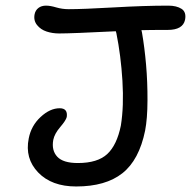

<svg xmlns="http://www.w3.org/2000/svg" viewBox="-20 -697 684 688"><path d="M252.9 -28.8Q165 -28.8 116.7 -79.1Q68.4 -129.4 83 -201.2Q91.8 -246.6 125.5 -277.8Q159.2 -309.1 193.8 -309.1Q223.6 -309.1 219.2 -277.8Q216.3 -265.6 195.8 -241.7Q175.3 -217.8 170.9 -195.8Q164.1 -158.2 185.1 -135.5Q206.1 -112.8 258.8 -112.8Q329.6 -112.8 364.3 -145Q398.9 -177.2 413.1 -247.1Q424.3 -316.9 418.7 -407.7Q413.1 -498.5 397 -578.1Q396.5 -579.1 396 -581.5Q395.5 -584 395 -585Q236.8 -577.1 191.9 -577.1Q168 -577.1 147 -584Q126 -590.8 112.8 -607.2Q99.6 -623.5 104 -646Q106.9 -660.2 117.7 -668.5Q128.4 -676.8 145 -676.8Q160.2 -676.8 181.6 -670.4Q203.1 -664.1 226.1 -664.1Q276.9 -664.1 387.2 -670.4Q497.6 -676.8 583 -676.8Q612.8 -676.8 630.6 -665.3Q648.4 -653.8 643.1 -626Q635.3 -589.8 581.1 -589.8Q517.6 -589.8 486.8 -588.9Q487.3 -587.4 487.8 -584.5Q488.3 -581.5 488.8 -580.1Q498 -527.3 503.4 -465.3Q508.8 -403.3 508.5 -337.4Q508.3 -271.5 500 -229Q478.5 -123.5 418.5 -76.2Q358.4 -28.8 252.9 -28.8Z"/></svg>

Font: Shantell Sans Irregular Bouncy
Style: Italic
Weight: 400
Italic angle: -11.31°
Designer: Stephen Nixon, Anya Danilova, Shantell Martin
Foundry: Arrow Type
Version: Version 1.006;[9816181b4]